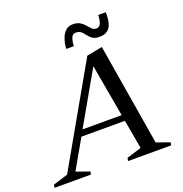

<svg xmlns="http://www.w3.org/2000/svg" viewBox="-189 -1052 1132 1190"><g transform="rotate(-20 376.5 -457.0)"><path d="M-32 0 -28 -20 69 -50 439 -700 542 -720 653 -50 741 -19 737 0H453L457 -20L554 -50L520 -241H233L124 -50L212 -19L208 0ZM255 -281H513L452 -626ZM331 -784Q331 -798 335 -819.5Q339 -841 348.5 -862.5Q358 -884 375.5 -899Q393 -914 420 -914Q450 -914 468 -902.5Q486 -891 498 -876.5Q510 -862 521.5 -850.5Q533 -839 550 -839Q573 -839 581 -864Q589 -889 589 -914H639Q639 -901 638 -879.5Q637 -858 630 -836Q623 -814 604.5 -799Q586 -784 551 -784Q521 -784 505 -795.5Q489 -807 478.5 -821.5Q468 -836 455.5 -847.5Q443 -859 420 -859Q398 -859 389.5 -835Q381 -811 381 -784Z"/></g></svg>

Font: Wittgenstein-Italic Regular
Style: Italic
Weight: 400
Italic angle: -11°
Designer: Jörg Drees
Foundry: Jörg Drees
Version: Version 1.000; ttfautohint (v1.8.4.7-5d5b)